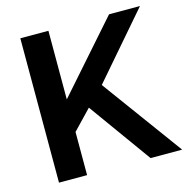

<svg xmlns="http://www.w3.org/2000/svg" viewBox="-105 -810 889 911"><g transform="rotate(-15 339.5 -355.0)"><path d="M74 0V-709H212V-372L510 -710H662L390 -395L679 0H524L303 -307L212 -212V0Z"/></g></svg>

Font: PTCRaleway
Style: Bold
Weight: 700
Designer: Matt McInerney, Pablo Impallari, Rodrigo Fuenzalida
Foundry: Matt McInerney, Pablo Impallari, Rodrigo Fuenzalida
Version: Version 3.000g; ttfautohint (v1.5) -l 8 -r 28 -G 28 -x 14 -D